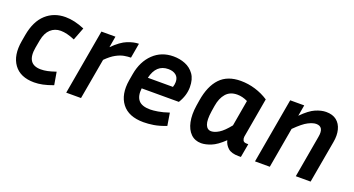

<svg xmlns="http://www.w3.org/2000/svg" viewBox="-40 -954 2582 1402"><g transform="rotate(20 1250.5 -253.5)"><path d="M293 -411Q247 -411 215 -381.5Q183 -352 172 -294L161 -234Q136 -96 251 -96Q275 -96 301.5 -101.5Q328 -107 366 -120L383 -21Q337 -4 302.5 3Q268 10 237 10Q129 10 79.5 -58.5Q30 -127 50 -242L59 -294Q79 -405 140.5 -461Q202 -517 292 -517Q361 -517 441 -483L403 -384Q340 -411 293 -411Z M841 -402Q818 -402 789.5 -397Q761 -392 727.5 -374Q694 -356 655 -317L599 0H484L573 -507H682L667 -420Q726 -479 774.5 -498Q823 -517 861 -517Z M1261 -24Q1206 -3 1164.5 3.5Q1123 10 1087 10Q971 10 918.5 -58.5Q866 -127 885 -242L894 -294Q912 -396 975 -456.5Q1038 -517 1131 -517Q1180 -517 1222.5 -500Q1265 -483 1292 -445.5Q1319 -408 1319 -346Q1319 -281 1280 -218H991Q984 -157 1010 -125.5Q1036 -94 1102 -94Q1124 -94 1161 -100Q1198 -106 1245 -122ZM1127 -417Q1033 -417 1007 -306H1202Q1209 -327 1209 -346Q1209 -381 1186.5 -399Q1164 -417 1127 -417Z M1824 5Q1769 5 1742.5 -18.5Q1716 -42 1708 -76Q1654 -24 1611 -7Q1568 10 1535 10Q1486 10 1454 -21.5Q1422 -53 1410.5 -108.5Q1399 -164 1410 -236L1417 -280Q1436 -396 1493.5 -456.5Q1551 -517 1654 -517Q1712 -517 1767.5 -500Q1823 -483 1870 -452L1816 -143Q1814 -128 1820.5 -114.5Q1827 -101 1850 -101H1862L1843 5ZM1528 -236Q1517 -164 1530 -130.5Q1543 -97 1574 -97Q1600 -97 1633.5 -117.5Q1667 -138 1710 -192L1745 -394Q1704 -414 1664 -414Q1608 -414 1576.5 -378Q1545 -342 1535 -280Z M2278 -410Q2254 -410 2217 -391.5Q2180 -373 2121 -314L2066 0H1951L2040 -507H2149L2134 -421Q2191 -479 2235.5 -498Q2280 -517 2317 -517Q2368 -517 2398.5 -492.5Q2429 -468 2440 -425Q2451 -382 2441 -328L2383 0H2268L2325 -326Q2341 -410 2278 -410Z"/></g></svg>

Font: Inria Sans
Style: Bold Italic
Weight: 700
Italic angle: -10°
Designer: Black Foundry Team
Foundry: Black Foundry
Version: Version 1.2; ttfautohint (v1.8.3)